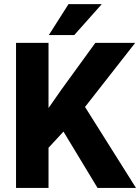

<svg xmlns="http://www.w3.org/2000/svg" viewBox="-20 -921 686 941"><path d="M217.8 -710.9V0H58.6V-710.9ZM642.6 -710.9 364.3 -355.5 202.1 -179.7 173.3 -327.6 280.3 -481 447.3 -710.9ZM458 0 261.7 -324.7 382.8 -418.9 646.5 0ZM219.2 -749 315.9 -900.9H479L343.8 -749Z"/></svg>

Font: Roboto ExtraBold
Style: Regular
Weight: 800
Designer: Christian Robertson
Foundry: Google
Version: Version 3.009; 2024